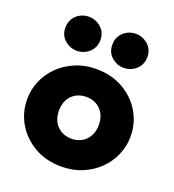

<svg xmlns="http://www.w3.org/2000/svg" viewBox="-142 -884 913 1009"><g transform="rotate(20 314.5 -380.0)"><path d="M314.5 15Q229.5 15 164.2 -22.2Q99 -59.5 62.2 -121.2Q25.5 -183 25.5 -257.5Q25.5 -311.5 46.5 -360.5Q67.5 -409.5 106.2 -447.5Q145 -485.5 198 -507.8Q251 -530 314.5 -530Q399.5 -530 464.8 -492.8Q530 -455.5 566.8 -393.8Q603.5 -332 603.5 -257.5Q603.5 -204 582.5 -154.8Q561.5 -105.5 522.8 -67.5Q484 -29.5 431.2 -7.2Q378.5 15 314.5 15ZM314.5 -140.5Q346 -140.5 371.2 -154.8Q396.5 -169 411.2 -195.2Q426 -221.5 426 -257.5Q426 -293.5 411.5 -319.8Q397 -346 371.8 -360.2Q346.5 -374.5 314.5 -374.5Q282.5 -374.5 257 -360.2Q231.5 -346 217.2 -319.8Q203 -293.5 203 -257.5Q203 -221.5 217.5 -195.2Q232 -169 257.5 -154.8Q283 -140.5 314.5 -140.5ZM183.5 -584.5Q145.5 -584.5 115.5 -610.2Q85.5 -636 85.5 -679.5Q85.5 -709 99.5 -730.5Q113.5 -752 135.8 -763.5Q158 -775 183.5 -775Q221 -775 251 -749.2Q281 -723.5 281 -679.5Q281 -650.5 267 -629.2Q253 -608 230.8 -596.2Q208.5 -584.5 183.5 -584.5ZM446 -584.5Q408 -584.5 378 -610.2Q348 -636 348 -679.5Q348 -709 362 -730.5Q376 -752 398.2 -763.5Q420.5 -775 446 -775Q483.5 -775 513.5 -749.2Q543.5 -723.5 543.5 -679.5Q543.5 -650.5 529.5 -629.2Q515.5 -608 493.2 -596.2Q471 -584.5 446 -584.5Z"/></g></svg>

Font: Geologica ExtraBold
Style: Regular
Weight: 800
Designer: Sindre Bremnes, Frode Helland
Foundry: Monokrom Skriftforlag AS
Version: Version 1.010;gftools[0.9.28]